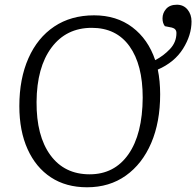

<svg xmlns="http://www.w3.org/2000/svg" viewBox="-20 -780 832 814"><path d="M349 14Q260 14 196 -28Q132 -70 97 -147.5Q62 -225 62 -330Q62 -446 100.5 -533Q139 -620 210 -667.5Q281 -715 379 -715Q474 -715 541 -664.5Q608 -614 638 -525Q673 -543 700.5 -572Q728 -601 728 -640Q728 -658 709 -663L679 -669Q669 -682 669 -702Q669 -725 684.5 -742.5Q700 -760 730 -760Q758 -760 775 -739.5Q792 -719 792 -689Q792 -631 756 -573.5Q720 -516 649 -485Q659 -437 659 -380Q659 -262 621 -173.5Q583 -85 513.5 -35.5Q444 14 349 14ZM360 -41Q465 -41 524.5 -126Q584 -211 585 -366Q585 -506 529 -584Q473 -662 369 -662Q261 -662 198.5 -578.5Q136 -495 135 -348Q134 -204 193.5 -122.5Q253 -41 360 -41Z"/></svg>

Font: Literata 12pt Light
Style: Italic
Weight: 300
Italic angle: -2°
Designer: Latin by Veronika Burian and Jose Scaglione. Greek by Irene Vlachou. Cyrillic by Vera Evstafieva
Foundry: TypeTogether
Version: Version 3.002